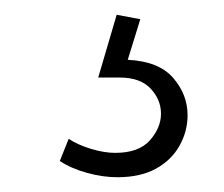

<svg xmlns="http://www.w3.org/2000/svg" viewBox="-20 -26 303 260"><path d="M138 -6 170 0 153 55Q195 57 214.5 79.5Q234 102 234 130Q234 152 223 171.5Q212 191 191 202.5Q170 214 139 214Q119 214 97.5 208Q76 202 61 192L73 162Q85 170 103 175.5Q121 181 136 181Q168 181 183 164Q198 147 198 128Q198 109 184 94Q170 79 142 79Q135 79 126 79Q117 79 113 79Z"/></svg>

Font: Alexandria ExtraLight
Style: Regular
Weight: 250
Designer: Mohamed Gaber
Foundry: Kief Type Foundry
Version: Version 5.100